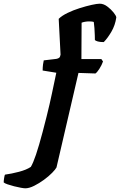

<svg xmlns="http://www.w3.org/2000/svg" viewBox="-196 -820 650 1040"><path d="M-59 200Q-66 200 -83 197Q-100 194 -119.5 189Q-139 184 -155 178.5Q-171 173 -176 168Q-176 159 -173.5 143.5Q-171 128 -169 126Q-133 121 -93 110.5Q-53 100 -29 84Q-23 74 -16 57.5Q-9 41 -1 17.5Q7 -6 16 -37Q25 -68 35 -105.5Q45 -143 56 -187Q74 -259 85.5 -314.5Q97 -370 109 -426L35 -438Q35 -455 37 -470.5Q39 -486 41 -493L109 -501Q120 -503 125 -507.5Q130 -512 132 -524L122 -718Q139 -735 170 -750Q201 -765 236 -776Q271 -787 300.5 -793.5Q330 -800 344 -800Q365 -800 385 -785Q405 -770 419 -752.5Q433 -735 434 -726Q428 -683 407 -647.5Q386 -612 366 -592Q345 -592 333.5 -595.5Q322 -599 318 -603Q318 -610 317.5 -628.5Q317 -647 315.5 -668Q314 -689 312 -701Q306 -703 299 -703.5Q292 -704 286 -704Q275 -704 264 -702Q253 -700 246 -697L245 -500H353L362 -487Q355 -467 342.5 -447.5Q330 -428 321 -422L229 -425L110 87Q105 97 86.5 116Q68 135 42 154Q16 173 -11 186.5Q-38 200 -59 200Z"/></svg>

Font: Texturina 12pt Black
Style: Italic
Weight: 900
Italic angle: -11°
Designer: Guillermo Torres Carreño
Foundry: Omnibus-Type
Version: Version 1.002